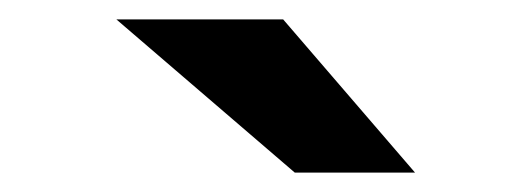

<svg xmlns="http://www.w3.org/2000/svg" viewBox="-20 -779 548 198"><path d="M284 -601 100 -759H272L408 -601Z"/></svg>

Font: Syne Modified
Style: Bold
Weight: 700
Designer: Lucas Descroix
Foundry: Bonjour Monde
Version: Version 2.200